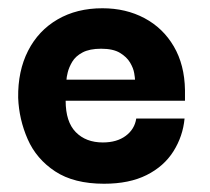

<svg xmlns="http://www.w3.org/2000/svg" viewBox="-20 -435 508 465"><path d="M232 10Q159 10 113.5 -20Q68 -50 47 -98Q26 -146 24 -198Q23 -263 48 -312Q73 -361 119.5 -388Q166 -415 228 -415Q285 -415 330 -391Q375 -367 401 -322.5Q427 -278 428 -217Q428 -216 428 -206Q428 -196 428 -191H139Q139 -140 163.5 -115Q188 -90 229 -90Q263 -90 284.5 -106Q306 -122 310 -148H427Q423 -105 400 -68.5Q377 -32 335 -11Q293 10 232 10ZM141 -242H307Q307 -246 305 -258Q303 -270 295 -283.5Q287 -297 270.5 -307Q254 -317 225 -317Q197 -317 180 -308Q163 -299 155 -285.5Q147 -272 144 -259.5Q141 -247 141 -242Z"/></svg>

Font: Darker Grotesque Light ExtraBold
Style: Regular
Weight: 800
Version: Version 1.000;gftools[0.9.28]